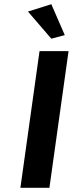

<svg xmlns="http://www.w3.org/2000/svg" viewBox="-20 -893 346 913"><path d="M224 -873 288 -726 224 -709 113 -838ZM215 0H77L168 -650H306Z"/></svg>

Font: Arsenal SC
Style: Bold Italic
Weight: 700
Italic angle: -9.10001°
Designer: Andrij Shevchenko
Foundry: Stairsfor
Version: Version 2.001; ttfautohint (v1.8.4.7-5d5b)